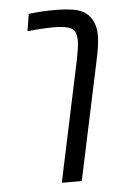

<svg xmlns="http://www.w3.org/2000/svg" viewBox="-49 -676 449 711"><g transform="rotate(-5 175.5 -320.0)"><path d="M151.9 0 247.6 -451.2Q251 -468.3 253.9 -487.3Q256.8 -506.3 256.8 -518.1Q256.8 -529.3 254.6 -540Q252.4 -550.8 247.6 -557.1Q244.6 -561 240 -564Q235.4 -566.9 229 -569.3Q217.3 -573.2 201.4 -574.7Q185.5 -576.2 170.4 -576.2Q157.7 -576.2 140.9 -575.4Q124 -574.7 106.4 -573.2Q88.9 -571.8 74.2 -570.3L84.5 -633.8Q109.9 -636.7 133.1 -638.2Q156.2 -639.6 183.1 -639.6Q218.3 -639.6 248.8 -635Q279.3 -630.4 299.3 -614.3Q305.7 -608.9 310.8 -602.5Q315.9 -596.2 319.8 -588.4Q326.2 -577.1 329.3 -563.2Q332.5 -549.3 332.5 -533.2Q332.5 -516.1 329.6 -494.4Q326.7 -472.7 321.3 -447.8L226.1 0Z"/></g></svg>

Font: Open Sans Condensed
Style: Italic
Weight: 400
Width: 3
Italic angle: -12°
Designer: Monotype Design Team
Foundry: Monotype Imaging Inc.
Version: Version 3.000